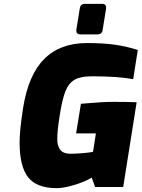

<svg xmlns="http://www.w3.org/2000/svg" viewBox="-20 -973 737 999"><path d="M82 -231Q82 -296 100 -410Q127 -583 210 -666Q293 -749 432 -749Q523 -749 583.5 -739.5Q644 -730 697 -713L673 -561Q596 -576 457 -576Q399 -576 368 -558Q337 -540 320 -497Q303 -454 290 -368Q278 -292 278 -250Q278 -173 345 -173Q375 -173 410.5 -176Q446 -179 464 -183L479 -279H376L401 -433L438 -436Q515 -443 567 -443Q645 -443 691 -441L621 0H475L457 -49Q426 -29 369.5 -11.5Q313 6 275 6Q171 6 126.5 -50.5Q82 -107 82 -231ZM377 -813V-817L395 -928Q398 -953 422 -953H512Q532 -953 532 -933V-928L514 -817Q513 -806 505.5 -800Q498 -794 487 -794H397Q388 -794 382.5 -799Q377 -804 377 -813Z"/></svg>

Font: Exo Black
Style: Italic
Weight: 900
Italic angle: -9°
Designer: Natanael Gama
Foundry: Natanael Gama
Version: Version 1.500; ttfautohint (v1.6)